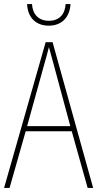

<svg xmlns="http://www.w3.org/2000/svg" viewBox="-20 -922 477 942"><path d="M326 -902H302C299 -853 272 -820 220 -820C169 -820 140 -852 137 -902H113C116 -832 160 -796 219 -796C282 -796 322 -836 326 -902ZM410 0H437L238 -715H204L0 0H27L106 -278H332ZM243 -607 325 -303H113L197 -606C206 -638 213 -662 220 -691C228 -660 235 -637 243 -607Z"/></svg>

Font: Noto Sans Malayalam Condensed Thin
Style: Regular
Weight: 100
Width: 3
Designer: Jelle Bosma - Monotype Design Team
Foundry: Monotype Imaging Inc.
Version: Version 2.104